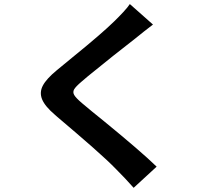

<svg xmlns="http://www.w3.org/2000/svg" viewBox="-20 -823 1017 922"><path d="M630.6 -638.9Q529.5 -560.8 402.8 -457.5Q385.5 -442.6 371.3 -430.7Q343.5 -407 335.9 -393.7Q328.4 -380.4 336.5 -366.5Q344.7 -352.5 373.3 -328.1Q419.7 -288.8 477.1 -242.9Q657.2 -95.7 732.2 -22.7L621.8 78.9Q581.5 33.4 537.8 -10.3Q499 -50.5 426.4 -114.4Q353.8 -178.2 254.2 -262.5L244.4 -271.2Q196 -312.3 182.3 -345.7Q168.5 -379.2 185.7 -411.9Q202.9 -444.6 252.9 -485.8L329.8 -549.1Q469.7 -662.6 530 -721.9Q551.5 -742.9 572.5 -765.5Q593.5 -788.1 603.5 -803.5L714.6 -705.1Q666.7 -668.7 630.6 -638.9Z"/></svg>

Font: Min Sans VF VF
Style: Regular
Weight: 400
Designer: Jinseong-Kim, NotoSansCJK, Nunito
Foundry: Jinseong-Kim
Version: Version 1.420;Glyphs 3.1.2 (3151)